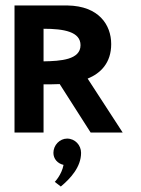

<svg xmlns="http://www.w3.org/2000/svg" viewBox="-20 -484 513 701"><path d="M33 -464V0H139V-176C155 -176 176 -176 198 -177L311 0H428L300 -197C347 -216 386 -254 386 -323C386 -394 340 -462 227 -464ZM139 -260V-379C214 -379 274 -368 274 -319C274 -266 202 -261 139 -260ZM225 22C198 22 175 46 175 74C175 96 190 113 212 118C205 155 180 180 180 180L202 197C237 168 276 126 276 74C276 46 254 22 225 22Z"/></svg>

Font: Hussar Tani
Style: Bold
Weight: 700
Foundry: Cannot Into Space Fonts
Version: Version 0.92